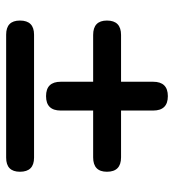

<svg xmlns="http://www.w3.org/2000/svg" viewBox="10 -590 579 640"><g transform="rotate(90 300.0 -269.5)"><path d="M300 -133Q252 -133 252 -182V-290H96Q48 -290 48 -336Q48 -383 96 -383H252V-490Q252 -539 300 -539Q348 -539 348 -490V-383H504Q552 -383 552 -336Q552 -290 504 -290H348V-182Q348 -133 300 -133ZM95 0Q48 0 48 -46Q48 -93 95 -93H505Q552 -93 552 -46Q552 0 505 0Z"/></g></svg>

Font: Chiron GoRound TC SB
Style: Regular
Weight: 500
Designer: Ryoko NISHIZUKA 西塚涼子 (kana, bopomofo & ideographs); Paul D. Hunt (Latin, Greek & Cyrillic); Sandoll Communications 산돌커뮤니
Foundry: Adobe
Version: Version 1.000;hotconv 1.1.1;makeotfexe 2.6.0